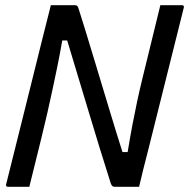

<svg xmlns="http://www.w3.org/2000/svg" viewBox="-20 -720 729 740"><path d="M93 0H12Q0 0 4 -11Q39 -152 74.5 -293.5Q110 -435 145 -577Q153 -608 160.5 -638.5Q168 -669 176 -700H268Q275 -700 278 -697Q281 -694 284 -683Q292 -659 309.5 -601.5Q327 -544 350.5 -466.5Q374 -389 400 -302.5Q426 -216 452 -134H472Q482 -195 491 -242Q500 -289 509 -331Q518 -373 529 -418Q540 -463 554 -520Q565 -565 576 -610Q587 -655 598 -700H680Q692 -700 688 -689Q654 -552 619.5 -415Q585 -278 551 -141Q542 -106 533 -70.5Q524 -35 516 0H424Q417 0 413.5 -2.5Q410 -5 407 -13Q364 -148 322.5 -287Q281 -426 239 -564H220Q210 -507 200.5 -461Q191 -415 182 -373Q173 -331 163 -287Q153 -243 140 -190Q128 -143 116.5 -95Q105 -47 93 0Z"/></svg>

Font: Recursive Sn Lnr St
Style: Italic
Weight: 400
Italic angle: -15°
Version: Version 1.079;hotconv 1.0.112;makeotfexe 2.5.65598; ttfautoh